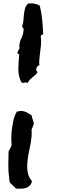

<svg xmlns="http://www.w3.org/2000/svg" viewBox="-20 -908 368 1148"><path d="M170.9 174.8Q168 192.4 157.7 202.1Q147.5 211.9 134.3 215.8Q121.1 219.7 106 220.2Q90.8 220.7 76.2 219.7Q73.2 215.8 66.9 210.4Q60.5 205.1 54.7 199.2L43 187.5Q38.1 182.6 37.1 177.7Q36.1 173.8 36.1 168.5Q36.1 163.1 35.2 159.2Q29.3 118.2 29.8 78.6Q30.3 39.1 31.2 -2Q34.2 -8.8 41 -21Q47.9 -33.2 48.8 -39.1Q49.8 -44.9 48.8 -52.2Q47.9 -59.6 47.9 -65.4V-90.8Q47.9 -103.5 48.8 -116.2Q51.8 -145.5 58.6 -180.2Q65.4 -214.8 80.1 -240.2Q87.9 -242.2 95.7 -243.7Q103.5 -245.1 111.3 -244.1Q127 -243.2 141.6 -234.9Q156.2 -226.6 168.9 -218.8Q170.9 -205.1 175.8 -193.4Q180.7 -181.6 182.6 -168Q178.7 -160.2 176.3 -151.4Q173.8 -142.6 168.9 -134.8Q169.9 -114.3 168.9 -92.8Q165 -51.8 155.8 -13.2Q146.5 25.4 143.6 65.4Q140.6 95.7 146 124Q151.4 152.3 170.9 174.8ZM238.3 -703.1Q233.4 -701.2 229.5 -699.2Q225.6 -697.3 223.6 -693.4Q227.5 -666 224.6 -635.7Q222.7 -616.2 220.2 -597.2Q217.8 -578.1 215.8 -558.6Q214.8 -548.8 214.4 -539.1Q213.9 -529.3 215.8 -518.6Q208 -516.6 202.6 -509.3Q197.3 -502 196.3 -494.1Q196.3 -482.4 205.1 -477.5Q199.2 -466.8 190.9 -459.5Q182.6 -452.1 174.3 -445.8Q166 -439.5 158.2 -431.6Q150.4 -423.8 146.5 -412.1Q144.5 -413.1 141.6 -414.1Q138.7 -415 136.7 -415Q131.8 -416 127 -414.1Q122.1 -412.1 117.2 -412.1L108.4 -415Q88.9 -452.1 89.8 -496.6Q90.8 -541 94.7 -581.1Q94.7 -585.9 89.4 -585.9Q84 -585.9 84 -592.8Q85 -596.7 89.8 -606.9Q94.7 -617.2 97.7 -620.1Q95.7 -624 95.7 -627.9V-636.7Q97.7 -659.2 108.4 -680.7Q119.1 -702.1 121.1 -730.5Q122.1 -738.3 117.2 -741.7Q112.3 -745.1 112.3 -752Q119.1 -768.6 120.1 -786.1Q121.1 -803.7 123 -820.3Q125 -839.8 129.4 -856.4Q133.8 -873 148.4 -886.7Q154.3 -887.7 160.2 -887.7H174.8Q199.2 -884.8 217.8 -874Q228.5 -831.1 232.4 -789.1Q236.3 -747.1 238.3 -703.1Z"/></svg>

Font: RockSalt
Style: Regular
Weight: 400
Designer: Squid
Foundry: Font Diner, Inc DBA Sideshow
Version: Version 1.000